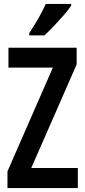

<svg xmlns="http://www.w3.org/2000/svg" viewBox="-20 -957 432 977"><path d="M376 0H18V-85L249 -613H23V-714H370V-629L139 -102H376ZM342 -928Q329 -908 305 -880.5Q281 -853 254.5 -825Q228 -797 206 -777H129V-789Q156 -829 177 -866.5Q198 -904 213 -937H342Z"/></svg>

Font: Noto Sans Gurmukhi ExtraCondensed SemiBold
Style: Regular
Weight: 600
Width: 2
Designer: Jelle Bosma - Monotype Design Team
Foundry: Monotype Imaging Inc.
Version: Version 2.004; ttfautohint (v1.8.4.7-5d5b)